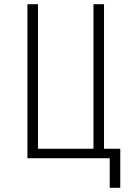

<svg xmlns="http://www.w3.org/2000/svg" viewBox="-20 -750 640 910"><path d="M500 140V0H110V-730H160V-45H423V-730H473V-45H550V140Z"/></svg>

Font: NKDuy Mono Thin
Style: Regular
Weight: 100
Monospace: yes
Designer: NKDuy
Foundry: NKDuy
Version: Version 2.251; ttfautohint (v1.8.4.7-5d5b)